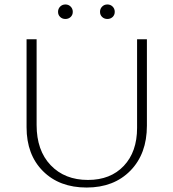

<svg xmlns="http://www.w3.org/2000/svg" viewBox="-20 -834 777 860"><path d="M296.5 -758Q287 -749 273 -749Q259 -749 249.5 -758Q240 -767 240 -781Q240 -795 249.5 -804.5Q259 -814 273 -814Q287 -814 296.5 -804.5Q306 -795 306 -781Q306 -767 296.5 -758ZM484.5 -758Q475 -749 461 -749Q447 -749 437.5 -758Q428 -767 428 -781Q428 -795 437.5 -804.5Q447 -814 461 -814Q475 -814 484.5 -804.5Q494 -795 494 -781Q494 -767 484.5 -758ZM99 -264V-658H144V-274Q144 -160 207 -94Q270 -28 374 -28Q475 -28 534.5 -91Q594 -154 594 -261V-658H638V-271Q638 -145 564 -69.5Q490 6 368 6Q246 6 172.5 -67.5Q99 -141 99 -264Z"/></svg>

Font: EauTestText Light
Style: Regular
Weight: 300
Designer: Christian Thalmann (Catharsis Fonts)
Version: Version 0.001;PS 000.001;hotconv 1.0.88;makeotf.lib2.5.64775